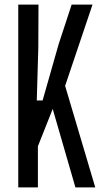

<svg xmlns="http://www.w3.org/2000/svg" viewBox="-20 -820 442 840"><path d="M59.9 0V-800H148.4L147.6 -611.6L140.9 -380.5H166.4L236.7 -627.1L293.5 -800H384.8L264.9 -444.4L396.8 0H310L210.6 -343.4L145.8 -180V0Z"/></svg>

Font: Big Shoulders Text SC Thin
Style: Regular
Weight: 100
Designer: Patric King
Foundry: XO Type Co
Version: Version 2.002